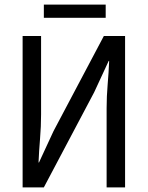

<svg xmlns="http://www.w3.org/2000/svg" viewBox="-20 -812 640 832"><path d="M78 0V-656H158V-316Q158 -264 153.5 -210.5Q149 -157 147 -108H149L212 -244L430 -656H522V0H442V-343Q442 -394 446.5 -446Q451 -498 453 -548H451L388 -412L170 0ZM170 -735V-792H438V-735Z"/></svg>

Font: Source Code Pro
Style: Regular
Weight: 400
Monospace: yes
Designer: Paul D. Hunt, Teo Tuominen
Foundry: Adobe Systems Incorporated
Version: Version 1.018;hotconv 1.0.116;makeotfexe 2.5.65601